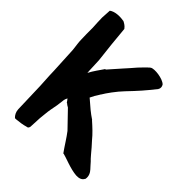

<svg xmlns="http://www.w3.org/2000/svg" viewBox="-207 -823 969 969"><g transform="rotate(45 277.5 -338.0)"><path d="M19 -640C19 -617 21 -593 22 -570V-560C22 -537 22 -512 23 -489C23 -468 27 -448 29 -428L30 -418C32 -372 35 -324 37 -279C37 -269 38 -258 38 -248L42 -175L47 -13C48 5 56 20 67 30H75C96 28 120 25 139 19C152 19 153 4 153 4V3L156 -59C159 -82 160 -106 164 -127C170 -154 174 -180 177 -210C178 -215 181 -222 184 -228C188 -224 192 -217 198 -209L199 -210C204 -205 209 -202 218 -197C247 -167 274 -139 300 -112C321 -85 343 -48 366 -16L368 -17C390 -12 447 13 490 16C511 17 527 11 534 -4H535C540 -26 530 -44 519 -56C511 -64 504 -73 492 -86L482 -96C478 -100 473 -107 468 -112C454 -130 437 -148 421 -166C401 -191 375 -215 349 -238V-239C320 -258 293 -281 266 -305C264 -307 262 -308 260 -310C267 -325 275 -340 289 -361V-362H290C302 -383 335 -429 364 -459C410 -507 434 -534 475 -586V-587C482 -597 479 -609 474 -617C474 -618 475 -616 474 -617C454 -638 389 -646 372 -635C366 -631 365 -629 362 -626V-627C355 -619 338 -604 324 -588C291 -549 254 -510 219 -469L213 -466C197 -442 179 -419 164 -390C164 -393 163 -402 163 -405L160 -477C152 -542 145 -611 139 -679L137 -681C130 -691 119 -698 107 -704H104C76 -709 42 -707 22 -692C21 -675 20 -658 19 -640Z"/></g></svg>

Font: Vapor
Style: Bd
Weight: 700
Foundry: Cannot Into Space Fonts
Version: Version 0.179